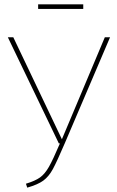

<svg xmlns="http://www.w3.org/2000/svg" viewBox="-20 -852 536 881"><path d="M277 -194Q241 -110 222.5 -76Q204 -42 179 -23.5Q154 -5 105 9L99 -9Q142 -22 164 -38Q186 -54 204.5 -86.5Q223 -119 255 -194H250L16 -681H41L264 -213L461 -681H485ZM155 -811V-832H362V-811Z"/></svg>

Font: Fira Sans Thin
Style: Regular
Weight: 100
Designer: bBox Type GmbH & Carrois Corporate GbR & Edenspiekermann AG
Foundry: bBox Type GmbH & Carrois Corporate GbR & Edenspiekermann AG
Version: Version 4.301